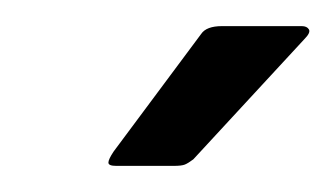

<svg xmlns="http://www.w3.org/2000/svg" viewBox="-20 -655 257 147"><path d="M69 -528Q63 -528 63 -530.5Q63 -533 67 -539L134 -629Q138 -635 150 -635H211Q215 -635 216.5 -632.5Q218 -630 213 -625L128 -533Q124 -530 121.5 -529Q119 -528 113 -528Z"/></svg>

Font: Glory Medium
Style: Italic
Weight: 500
Italic angle: -12°
Version: Version 1.011